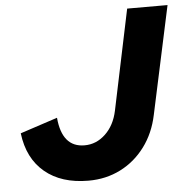

<svg xmlns="http://www.w3.org/2000/svg" viewBox="-51 -750 791 810"><g transform="rotate(-5 344.0 -345.5)"><path d="M292 9Q177 9 107 -49.5Q37 -108 24 -215L182 -267Q193 -141 288 -141Q338 -141 376.5 -177.5Q415 -214 428 -275L517 -700H688L590 -244Q574 -167 531.5 -110Q489 -53 427.5 -22Q366 9 292 9Z"/></g></svg>

Font: Red Hat Text VF
Style: Italic
Weight: 400
Italic angle: -12°
Designer: Pentagram, MCKL
Foundry: Pentagram, MCKL
Version: Version 1.023